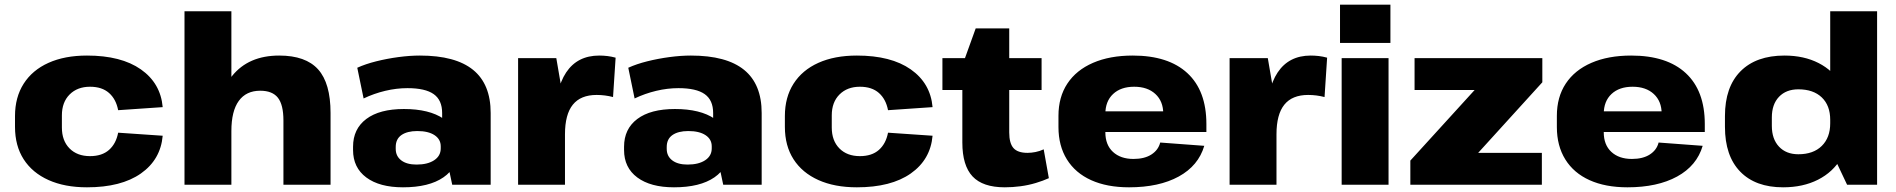

<svg xmlns="http://www.w3.org/2000/svg" viewBox="-20 -788 8089 819"><path d="M351 11Q256 11 187 -20Q118 -51 81 -108.5Q44 -166 44 -247V-293Q44 -373 81 -431Q118 -489 187 -520Q256 -551 351 -551Q497 -551 581 -492Q665 -433 674 -331L484 -318Q475 -365 445 -391.5Q415 -418 364 -418Q310 -418 277 -385Q244 -352 244 -296V-244Q244 -188 276.5 -155Q309 -122 364 -122Q415 -122 445 -148.5Q475 -175 484 -222L674 -209Q665 -107 581 -48Q497 11 351 11Z M1189 -274Q1189 -341 1165.5 -371Q1142 -401 1090 -401Q1030 -401 998.5 -357.5Q967 -314 967 -229L899 -140L900 -212Q900 -377 970 -464Q1040 -551 1171 -551Q1284 -551 1337 -492Q1390 -433 1390 -306V0H1189ZM767 -740H967V-388V0H767Z M1866 -203V-306Q1866 -361 1830 -386.5Q1794 -412 1718 -412Q1671 -412 1623 -400.5Q1575 -389 1531 -368L1504 -499Q1539 -515 1585 -526.5Q1631 -538 1679.5 -544.5Q1728 -551 1771 -551Q1923 -551 1998 -490Q2073 -429 2073 -306V0H1909ZM1699 11Q1599 11 1542.5 -31Q1486 -73 1486 -148V-162Q1486 -238 1542.5 -280.5Q1599 -323 1703 -323Q1811 -323 1872 -281.5Q1933 -240 1933 -165V-150Q1933 -74 1871.5 -31.5Q1810 11 1699 11ZM1757 -86Q1804 -86 1832 -104.5Q1860 -123 1860 -155V-164Q1860 -194 1833.5 -211.5Q1807 -229 1760 -229Q1717 -229 1692.5 -212Q1668 -195 1668 -161V-153Q1668 -122 1691.5 -104Q1715 -86 1757 -86Z M2190 -540H2353L2390 -324V0H2190ZM2347 -265Q2347 -407 2395 -479Q2443 -551 2536 -551Q2553 -551 2570.5 -549Q2588 -547 2606 -542L2595 -374Q2561 -383 2525 -383Q2457 -383 2423.5 -341.5Q2390 -300 2390 -215Z M3022 -203V-306Q3022 -361 2986 -386.5Q2950 -412 2874 -412Q2827 -412 2779 -400.5Q2731 -389 2687 -368L2660 -499Q2695 -515 2741 -526.5Q2787 -538 2835.5 -544.5Q2884 -551 2927 -551Q3079 -551 3154 -490Q3229 -429 3229 -306V0H3065ZM2855 11Q2755 11 2698.5 -31Q2642 -73 2642 -148V-162Q2642 -238 2698.5 -280.5Q2755 -323 2859 -323Q2967 -323 3028 -281.5Q3089 -240 3089 -165V-150Q3089 -74 3027.5 -31.5Q2966 11 2855 11ZM2913 -86Q2960 -86 2988 -104.5Q3016 -123 3016 -155V-164Q3016 -194 2989.5 -211.5Q2963 -229 2916 -229Q2873 -229 2848.5 -212Q2824 -195 2824 -161V-153Q2824 -122 2847.5 -104Q2871 -86 2913 -86Z M3635 11Q3540 11 3471 -20Q3402 -51 3365 -108.5Q3328 -166 3328 -247V-293Q3328 -373 3365 -431Q3402 -489 3471 -520Q3540 -551 3635 -551Q3781 -551 3865 -492Q3949 -433 3958 -331L3768 -318Q3759 -365 3729 -391.5Q3699 -418 3648 -418Q3594 -418 3561 -385Q3528 -352 3528 -296V-244Q3528 -188 3560.5 -155Q3593 -122 3648 -122Q3699 -122 3729 -148.5Q3759 -175 3768 -222L3958 -209Q3949 -107 3865 -48Q3781 11 3635 11Z M4266 11Q4172 11 4128.5 -35.5Q4085 -82 4085 -180V-509L4142 -667H4285V-223Q4285 -177 4303 -156.5Q4321 -136 4363 -136Q4379 -136 4397 -139.5Q4415 -143 4432 -151L4454 -28Q4430 -17 4398.5 -7.5Q4367 2 4333 6.5Q4299 11 4266 11ZM4000 -540H4423V-404H4000Z M4796 11Q4702 11 4634.5 -19.5Q4567 -50 4531 -108Q4495 -166 4495 -246V-294Q4495 -374 4533 -431.5Q4571 -489 4642.5 -520Q4714 -551 4812 -551Q4964 -551 5045 -476Q5126 -401 5126 -259V-225H4659V-313H4968L4942 -280V-303Q4942 -356 4908.5 -387Q4875 -418 4818 -418Q4761 -418 4728 -387Q4695 -356 4695 -302V-224Q4695 -170 4727.5 -140Q4760 -110 4815 -110Q4862 -110 4891.5 -129Q4921 -148 4929 -180L5117 -166Q5092 -81 5008 -35Q4924 11 4796 11Z M5225 -540H5388L5425 -324V0H5225ZM5382 -265Q5382 -407 5430 -479Q5478 -551 5571 -551Q5588 -551 5605.5 -549Q5623 -547 5641 -542L5630 -374Q5596 -383 5560 -383Q5492 -383 5458.5 -341.5Q5425 -300 5425 -215Z M5903 -540V0H5703V-540ZM5911 -768V-605H5696V-768Z M5996 -103 6333 -473 6351 -404H6014V-540H6559V-437L6219 -63L6202 -136H6557V0H5996Z M6922 11Q6828 11 6760.5 -19.5Q6693 -50 6657 -108Q6621 -166 6621 -246V-294Q6621 -374 6659 -431.5Q6697 -489 6768.5 -520Q6840 -551 6938 -551Q7090 -551 7171 -476Q7252 -401 7252 -259V-225H6785V-313H7094L7068 -280V-303Q7068 -356 7034.5 -387Q7001 -418 6944 -418Q6887 -418 6854 -387Q6821 -356 6821 -302V-224Q6821 -170 6853.5 -140Q6886 -110 6941 -110Q6988 -110 7017.5 -129Q7047 -148 7055 -180L7243 -166Q7218 -81 7134 -35Q7050 11 6922 11Z M7586 11Q7468 11 7403 -56Q7338 -123 7338 -247V-293Q7338 -417 7404.5 -484Q7471 -551 7592 -551Q7675 -551 7737.5 -519Q7800 -487 7834.5 -428Q7869 -369 7869 -288V-254Q7869 -173 7834 -113.5Q7799 -54 7735 -21.5Q7671 11 7586 11ZM7651 -130Q7715 -130 7751 -165.5Q7787 -201 7787 -262V-277Q7787 -338 7751 -372.5Q7715 -407 7651 -407Q7599 -407 7568.5 -375Q7538 -343 7538 -287V-251Q7538 -195 7568.5 -162.5Q7599 -130 7651 -130ZM7787 -152V-740H7987V0H7859Z"/></svg>

Font: Pathway Extreme 28pt ExtraBold
Style: Regular
Weight: 800
Designer: Eduardo Rodriguez Tunni
Foundry: Eduardo Rodriguez Tunni
Version: Version 1.001;gftools[0.9.26]